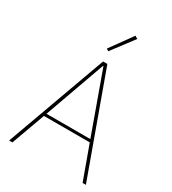

<svg xmlns="http://www.w3.org/2000/svg" viewBox="-220 -1046 1040 1161"><g transform="rotate(30 300.0 -465.5)"><path d="M396 -919 281 -767 266 -777 377 -931ZM568 0H545L460 -234H140L55 0H32L285 -698H315ZM453 -253 301 -675H298L147 -253Z"/></g></svg>

Font: IBM Plex Sans Thin
Style: Regular
Weight: 100
Designer: Mike Abbink, Paul van der Laan, Pieter van Rosmalen
Foundry: Bold Monday
Version: Version 3.0